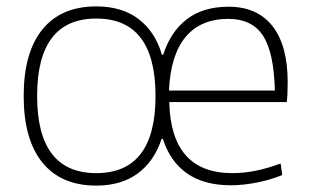

<svg xmlns="http://www.w3.org/2000/svg" viewBox="-20 -570 971 600"><path d="M702 9Q617 9 564 -28.5Q511 -66 489 -136H485Q462 -66 410.5 -28Q359 10 281 10Q171 10 112.5 -62Q54 -134 54 -270Q54 -406 112.5 -478Q171 -550 281 -550Q361 -550 413 -510.5Q465 -471 486 -399H490Q513 -471 564 -510Q615 -549 694 -549Q784 -549 831.5 -488.5Q879 -428 879 -313Q879 -270 876 -251H509Q514 -29 706 -29Q741 -29 777 -36Q813 -43 857 -59L862 -23Q826 -8 782.5 0.5Q739 9 702 9ZM281 -29Q466 -29 466 -270Q466 -512 281 -512Q96 -512 96 -270Q96 -29 281 -29ZM839 -287Q836 -407 801.5 -459Q767 -511 694 -511Q607 -511 560 -454.5Q513 -398 508 -287Z"/></svg>

Font: Encode Sans Normal
Style: Thin
Weight: 100
Designer: Pablo Impallari, Andres Torresi
Foundry: Pablo Impallari, Andres Torresi
Version: Version 1.000; ttfautohint (v1.00) -l 8 -r 50 -G 200 -x 14 -